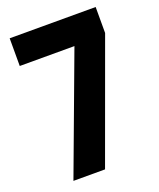

<svg xmlns="http://www.w3.org/2000/svg" viewBox="-133 -782 724 875"><g transform="rotate(-20 228.5 -345.0)"><path d="M437 -574.2 224.1 9.8H70.8L285.2 -565.9H20V-700.2H437Z"/></g></svg>

Font: D-DIN-PRO Heavy
Style: Bold
Weight: 900
Designer: Charles Nix
Foundry: CyberFei
Version: Version 1.000;hotconv 1.0.109;makeotfexe 2.5.65596